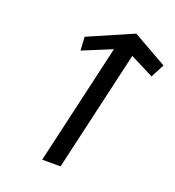

<svg xmlns="http://www.w3.org/2000/svg" viewBox="-156 -1025 1031 1132"><g transform="rotate(20 359.5 -459.0)"><path d="M527.3 -771.7 675.1 -696.9 719.4 -781.5 504.4 -903.2 224.4 -781.4 229.7 -696.9 412 -771.7 237.3 -15H352.6Z"/></g></svg>

Font: Stormning
Style: LightObl
Weight: 400
Designer: Robert Jablonski, Mew Too
Foundry: Cannot Into Space Fonts
Version: Version 0.90